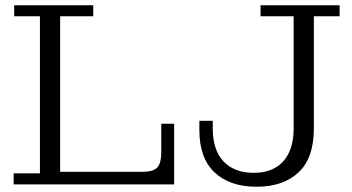

<svg xmlns="http://www.w3.org/2000/svg" viewBox="-20 -702 1342 731"><path d="M957 9Q855 9 797 -45.5Q739 -100 739 -207V-242H790V-213Q790 -131 831 -87.5Q872 -44 946 -44Q1019 -44 1058.5 -88Q1098 -132 1098 -213V-640H972V-682H1273V-640H1175V-214Q1175 -100 1116.5 -45.5Q1058 9 957 9ZM32 0V-42H132V-640H34V-682H335V-640H209V-48H523Q563 -48 578.5 -64Q594 -80 594 -124V-231H643V0Z"/></svg>

Font: Montagu Slab 16pt Light
Style: Regular
Weight: 300
Designer: Florian Karsten
Foundry: Florian Karsten
Version: Version 1.000; ttfautohint (v1.8.3)